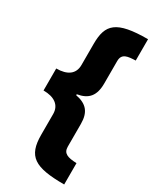

<svg xmlns="http://www.w3.org/2000/svg" viewBox="-224 -788 836 1021"><g transform="rotate(30 193.5 -278.0)"><path d="M363 168V37C307 35 279 25 279 -16V-155C279 -227 249 -262 181 -275V-281C248 -292 279 -328 279 -404V-541C279 -589 316 -591 363 -593V-724C168 -724 125 -678 125 -558V-428C125 -373 86 -345 18 -345V-210C84 -210 125 -182 125 -127V0C125 132 180 168 363 168Z"/></g></svg>

Font: Noto Sans Hebrew Condensed Black
Style: Regular
Weight: 900
Width: 3
Designer: Monotype Design Team
Foundry: Monotype Imaging Inc.
Version: Version 2.004